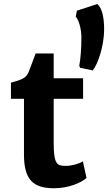

<svg xmlns="http://www.w3.org/2000/svg" viewBox="-20 -958 557 985"><path d="M103 -165.5C103 -40.5 146 7.8 256.8 7.8C333 7.8 397 -21 423.8 -44.9L405.3 -130.4C387.7 -117.7 345.2 -106.9 318.8 -106.9C272 -106.9 255.4 -114.7 255.4 -227.5V-451.2H406.2V-556.6H255.4V-683.6H162.6C149.4 -647.5 135.3 -608.9 126 -586.4C112.8 -554.7 85 -547.9 36.1 -533.7V-451.2H103ZM455.6 -596.7C481 -626 514.2 -722.2 514.2 -806.6C514.2 -872.6 502.9 -915.5 479.5 -937.5L374.5 -903.3L368.7 -872.1C384.3 -856 397.5 -810.5 397.5 -766.1C397.9 -712.4 393.1 -651.4 386.7 -621.6L390.6 -610.4Z"/></svg>

Font: Merriweather Sans
Style: Bold
Weight: 700
Designer: Eben Sorkin ( eben@eyebytes.com )
Foundry: Eben Sorkin
Version: Version 1.003